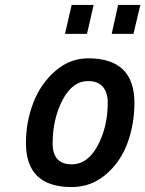

<svg xmlns="http://www.w3.org/2000/svg" viewBox="-20 -746 588 777"><path d="M337 -510Q524 -510 524 -330Q524 -244 496 -167.5Q468 -91 408.5 -40Q349 11 270 11Q85 11 85 -167Q85 -253 115 -330.5Q145 -408 204 -459Q263 -510 337 -510ZM270 -81Q335 -81 375.5 -157Q416 -233 416 -331Q416 -372 396 -395Q376 -418 337 -418Q273 -418 233 -341Q193 -264 193 -166Q193 -81 270 -81ZM243 -609 270 -726H359L332 -609ZM432 -609 458 -726H548L520 -609Z"/></svg>

Font: Titillium Web SemiBold
Style: Italic
Weight: 600
Italic angle: -13°
Version: Version 1.002;PS 57.000;hotconv 1.0.70;makeotf.lib2.5.55311